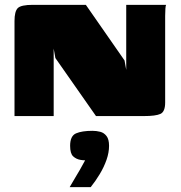

<svg xmlns="http://www.w3.org/2000/svg" viewBox="-20 -480 747 794"><path d="M40 0V-393Q40 -433 53.5 -446.5Q67 -460 116 -460H335L495 -230L502 -191V-460H667Q665 -458 664 -444.5Q663 -431 663 -414.5Q663 -398 663 -386V-56Q663 -18 643.5 -9Q624 0 575 0H377L209 -240L202 -279V0ZM268 294Q282 270 291.5 254Q301 238 310.5 222Q320 206 332 183Q328 183 322.5 182.5Q317 182 312 181Q295 178 282.5 166.5Q270 155 270 123Q270 82 294.5 71.5Q319 61 362 61Q379 61 394.5 65Q410 69 420.5 82.5Q431 96 431 123Q431 151 420.5 181Q410 211 392.5 240Q375 269 355 294Z"/></svg>

Font: Genos Black
Style: Regular
Weight: 900
Designer: Robert E. Leuschke
Foundry: Robert E. Leuschke
Version: Version 1.010